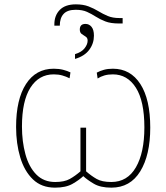

<svg xmlns="http://www.w3.org/2000/svg" viewBox="-20 -853 764 883"><path d="M329 -833Q363 -833 387.5 -823.5Q412 -814 432.5 -801.5Q453 -789 475.5 -779.5Q498 -770 529 -770H544V-745H527Q489 -745 464.5 -754.5Q440 -764 420.5 -776.5Q401 -789 380 -798.5Q359 -808 328 -808Q290 -808 272.5 -789Q255 -770 255 -735H230V-741Q230 -782 255 -807.5Q280 -833 329 -833ZM373 -743Q390 -743 401 -729.5Q412 -716 412 -689Q412 -653 390.5 -624Q369 -595 325 -582V-604Q355 -613 369 -631Q383 -649 383 -666Q383 -679 374 -684.5Q365 -690 356 -696.5Q347 -703 347 -717Q347 -743 373 -743ZM233 10Q171 10 131.5 -28Q92 -66 73 -129.5Q54 -193 54 -269Q54 -396 99.5 -466.5Q145 -537 227 -537Q251 -537 270.5 -532Q290 -527 304 -520L300 -493Q284 -501 266.5 -506Q249 -511 227 -511Q159 -511 120 -450Q81 -389 81 -271Q81 -202 97 -143.5Q113 -85 147 -50.5Q181 -16 234 -16Q276 -16 301 -30Q326 -44 350 -65V-266H376V-65Q400 -44 424.5 -30Q449 -16 492 -16Q566 -16 605 -83.5Q644 -151 644 -267Q644 -388 605 -449.5Q566 -511 499 -511Q477 -511 460 -506Q443 -501 429 -492L425 -519Q440 -527 458 -532Q476 -537 499 -537Q580 -537 625.5 -466.5Q671 -396 671 -266Q671 -140 625 -65Q579 10 492 10Q442 10 411.5 -8Q381 -26 363 -43Q344 -25 313.5 -7.5Q283 10 233 10Z"/></svg>

Font: Noto Sans SemiCondensed Thin
Style: Regular
Weight: 100
Width: 4
Designer: Monotype Design Team
Foundry: Monotype Imaging Inc.
Version: Version 2.013; ttfautohint (v1.8.4.7-5d5b)